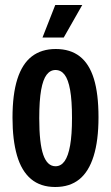

<svg xmlns="http://www.w3.org/2000/svg" viewBox="-20 -736 444 768"><path d="M201 12Q142 12 104 -20Q66 -52 48 -114Q30 -176 30 -265Q30 -359 49.5 -420Q69 -481 107.5 -510.5Q146 -540 203 -540Q261 -540 299 -510.5Q337 -481 355.5 -421Q374 -361 374 -267Q374 -174 354.5 -111.5Q335 -49 297 -18.5Q259 12 201 12ZM202 -71Q224 -71 238.5 -91.5Q253 -112 260.5 -154.5Q268 -197 268 -264Q268 -334 260.5 -376Q253 -418 238.5 -437Q224 -456 202 -456Q181 -456 166.5 -437Q152 -418 144.5 -376Q137 -334 137 -263Q137 -163 153 -117Q169 -71 202 -71ZM235 -586H150L201 -716H309Z"/></svg>

Font: Bricolage Grotesque 48pt Condensed Medium
Style: Regular
Weight: 500
Width: 3
Designer: Mathieu Triay
Foundry: Atelier Triay
Version: Version 1.001;gftools[0.9.33.dev8+g029e19f]